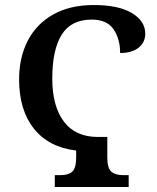

<svg xmlns="http://www.w3.org/2000/svg" viewBox="-20 -744 625 764"><path d="M198 -47H220Q252 -47 267.5 -61Q283 -75 283 -117V-145Q174 -158 115 -232Q56 -306 56 -428Q56 -515 90.5 -582Q125 -649 192 -686.5Q259 -724 353 -724Q452 -724 505 -692Q558 -660 558 -610Q558 -575 531 -554Q504 -533 458 -533Q458 -590 431.5 -628Q405 -666 345 -666Q263 -666 225.5 -606Q188 -546 188 -431Q188 -322 234 -260.5Q280 -199 370 -199H407V-117Q407 -75 423 -61Q439 -47 471 -47H492V0H198Z"/></svg>

Font: Noto Serif NarrowSemiBold
Style: Regular
Weight: 600
Width: 4
Designer: Monotype Design Team
Foundry: Monotype Imaging Inc.
Version: Version 1.001